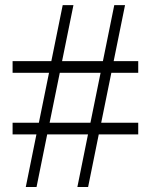

<svg xmlns="http://www.w3.org/2000/svg" viewBox="-20 -747 602 767"><path d="M30.3 -210V-256.8H135.3L175.8 -456.1H30.3V-502.9H185.1L230.5 -726.6H273.4L228 -502.9H391.1L436.5 -726.6H479.5L434.1 -502.9H532.2V-456.1H424.8L384.3 -256.8H532.2V-210H374.5L332 0H289.1L331.5 -210H168.5L126 0H83L125.5 -210ZM178.2 -256.8H341.3L381.8 -456.1H218.8Z"/></svg>

Font: Theano Modern
Style: Regular
Weight: 400
Designer: Alexey Kryukov
Version: Version 2.00